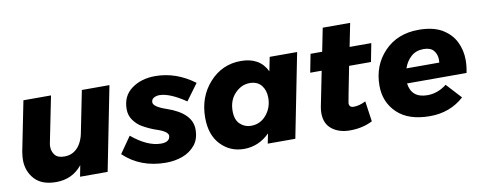

<svg xmlns="http://www.w3.org/2000/svg" viewBox="-59 -938 3060 1220"><g transform="rotate(-10 1470.5 -328.5)"><path d="M222 7Q129 7 83 -44Q37 -95 37 -168Q37 -189 42 -221L106 -541H284L225 -247Q222 -234 222 -221Q222 -190 240 -167Q258 -144 301 -144Q336.5 -144 362.2 -160.2Q388 -176.5 404.2 -204Q420.5 -231.5 428 -266L483 -541H661L554 0H376L390 -72Q326 7 222 7Z M931 7Q766 7 658 -96L732 -202Q833 -118 920 -118Q976 -118 979 -158Q979 -187 901.5 -211.5Q860 -226 818 -250Q787.5 -267.5 764.8 -298.8Q742 -330 742 -371Q742 -456 804 -501.5Q866 -547 956 -547Q1091 -547 1209 -459L1131 -353Q1028 -423 962 -423Q941.5 -423 925.8 -413.8Q910 -404.5 910 -386Q910 -357 992 -329Q1151 -275 1151 -169Q1151 -109 1121 -70.5Q1087 -29 1037 -11Q987 7 931 7Z M1434 7Q1345 7 1284.5 -56Q1224 -119 1224 -231Q1224 -365 1306 -456Q1388 -547 1509 -547Q1631 -547 1677 -451L1695 -541H1872L1765 0H1587L1600 -64Q1529 7 1434 7ZM1503 -130Q1563 -130 1602 -176.5Q1641 -223 1641 -287Q1641 -335 1615.5 -367Q1590 -399 1540 -399Q1487 -399 1445 -355.5Q1403 -312 1403 -242Q1403 -186 1432.5 -158Q1462 -130 1503 -130Z M2117 8Q2047 8 2001.5 -27.5Q1956 -63 1956 -131Q1956 -152 1960 -172L2005 -397H1931L1954 -515H2029L2059 -665H2236L2206 -515H2346L2323 -397H2182Q2137 -170 2137 -164Q2137 -136 2166 -136Q2203 -136 2244 -157L2263 -25Q2199 8 2117 8Z M2634 7Q2496 7 2423 -62.5Q2350 -132 2350 -239Q2350 -370 2434.5 -458Q2519 -546 2656 -546Q2745.5 -546 2803.5 -514Q2863.5 -479 2890.8 -424Q2918 -369 2918 -305Q2918 -266 2909 -223H2525Q2538 -127 2641 -127Q2707 -127 2765 -172L2854 -75Q2763 7 2634 7ZM2750 -318 2751 -336Q2751 -371 2731 -395.5Q2711 -420 2666 -420Q2617 -420 2585 -391.2Q2553 -362.5 2538 -318Z"/></g></svg>

Font: Argentum Novus
Style: Bold Italic
Weight: 700
Designer: Julieta Ulanovsky (font) & Cristiano Sobral (main changes)
Foundry: Julieta Ulanovsky (font) & Cristiano Sobral (main changes)
Version: Version 3.00;November 27, 2020;FontCreator 13.0.0.2655 64-bi